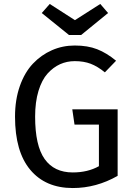

<svg xmlns="http://www.w3.org/2000/svg" viewBox="-20 -929 671 961"><path d="M481.9 -909.2 521 -863.8 386.2 -753.9H325.2L189 -863.8L229 -909.2L355 -828.1ZM354 -701.2Q418.9 -701.2 466.3 -682.6Q513.7 -664.1 561 -625L504.9 -566.9Q468.3 -596.7 433.8 -609.9Q399.4 -623 354 -623Q314.9 -623 280.8 -607.7Q246.6 -592.3 218 -560.8Q189.5 -529.3 172.6 -473.9Q155.8 -418.5 155.8 -345.2Q155.8 -200.2 203.4 -133.1Q251 -65.9 344.2 -65.9Q419.4 -65.9 475.1 -97.2V-305.2H353L341.8 -381.8H568.8V-48.8Q461.9 12.2 344.2 12.2Q208 12.2 131.6 -78.9Q55.2 -169.9 55.2 -345.2Q55.2 -429.7 79.3 -498.3Q103.5 -566.9 145 -610.6Q186.5 -654.3 240 -677.7Q293.5 -701.2 354 -701.2Z"/></svg>

Font: FiraGO
Style: Regular
Weight: 400
Designer: bBox Type
Foundry: bBox Type GmbH
Version: Version 1.001;PS 001.001;hotconv 1.0.88;makeotf.lib2.5.64775